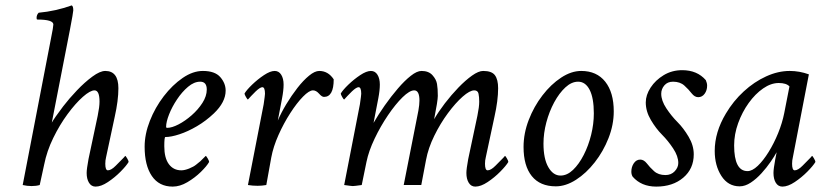

<svg xmlns="http://www.w3.org/2000/svg" viewBox="-20 -689 3057 715"><path d="M372.1 -424.8Q420.9 -424.8 420.9 -360.4Q420.9 -314.9 407.2 -253.9L375 -103.5Q372.1 -91.8 372.1 -79.1Q372.1 -54.7 381.8 -54.7Q394 -54.7 411.1 -72Q428.2 -89.4 440.4 -101.6L446.3 -108.4Q448.2 -108.4 453.6 -99.1Q459 -89.8 459 -85.9Q450.7 -71.8 429 -49.8Q407.2 -27.8 381.8 -11Q356.4 5.9 335.9 5.9Q320.3 5.9 311.5 -8.3Q302.7 -22.5 302.7 -44.9Q302.7 -59.6 309.6 -96.7L343.8 -257.8Q350.6 -291 350.6 -310.5Q350.6 -352.5 332 -352.5Q315.9 -352.5 288.6 -328.4Q261.2 -304.2 231.7 -264.2Q202.1 -224.1 178.2 -175Q154.3 -126 144.5 -76.2L127.9 0Q114.7 3.9 97.7 3.9Q81.1 3.9 64.5 0L169.9 -545.9Q178.7 -589.4 178.7 -597.7Q178.7 -616.2 119.1 -616.2Q116.2 -616.2 116.2 -622.1Q116.2 -633.8 124 -641.6Q187.5 -647.5 247.1 -668.9Q252.9 -666 252.9 -650.4Q252.9 -643.6 240.2 -577.1L172.9 -232.4Q182.1 -249 215.3 -293Q237.3 -321.8 266.4 -352.3Q295.4 -382.8 324 -403.8Q352.5 -424.8 372.1 -424.8Z M735.4 -424.8Q780.3 -424.8 800.3 -401.9Q820.3 -378.9 820.3 -351.6Q820.3 -308.6 776.4 -266.6Q747.1 -238.8 713.4 -219Q679.7 -199.2 648.4 -189Q617.2 -178.7 595.7 -178.7Q591.8 -178.7 591.8 -144.5Q591.8 -100.6 608.9 -77.6Q626 -54.7 655.3 -54.7Q667.5 -54.7 684.6 -61.5Q701.7 -68.4 710.9 -76.2Q720.7 -84.5 721.7 -85Q722.7 -85.4 725.6 -88.1Q728.5 -90.8 743.2 -105.5L746.1 -108.4Q748 -108.4 753.4 -99.1Q758.8 -89.8 758.8 -85.9Q750 -70.3 727.8 -48.6Q705.6 -26.9 677.7 -10.5Q649.9 5.9 623 5.9Q572.3 5.9 545.4 -33.7Q518.6 -73.2 518.6 -142.6Q518.6 -189.5 538.1 -239Q557.6 -288.6 589.8 -330.6Q622.1 -372.6 660.2 -398.7Q698.2 -424.8 735.4 -424.8ZM725.6 -384.8Q702.6 -384.8 680.2 -365.7Q657.7 -346.7 639.2 -318.8Q620.6 -291 609.6 -262.9Q598.6 -234.9 598.6 -216.8Q598.6 -212.9 602.5 -212.9Q620.1 -212.9 645 -225.8Q669.9 -238.8 693.8 -259.8Q717.8 -280.8 733.9 -305.9Q750 -331.1 750 -355.5Q750 -384.8 725.6 -384.8Z M1002.9 -424.8Q1018.6 -424.8 1027.3 -410.6Q1036.1 -396.5 1036.1 -374Q1036.1 -352.5 1030.3 -322.3L1014.6 -240.2Q1026.9 -269 1046.1 -301Q1065.4 -333 1087.4 -361.3Q1109.4 -389.6 1130.9 -407.2Q1152.3 -424.8 1168.9 -424.8Q1202.1 -424.8 1222.7 -393.6Q1222.7 -328.1 1186.5 -328.1Q1178.7 -328.1 1168 -340.3Q1157.2 -352.5 1145.5 -352.5Q1131.3 -352.5 1108.4 -329.1Q1085.4 -305.7 1061 -267.8Q1036.6 -230 1017.1 -186.3Q997.6 -142.6 990.2 -102.5L971.7 0Q955.1 2.9 939.5 2.9Q920.9 2.9 903.3 0L961.9 -300.8Q966.8 -334.5 966.8 -339.8Q966.8 -364.3 957 -364.3Q948.7 -364.3 932.1 -348.6Q924.3 -340.8 915.3 -331.5Q906.2 -322.3 903.3 -318.4Q901.4 -318.4 896 -327.6Q890.6 -336.9 890.6 -340.8Q898.4 -354 918.9 -373.8Q939.5 -393.6 962.9 -409.2Q986.3 -424.8 1002.9 -424.8Z M1549.8 -424.8Q1576.2 -424.8 1590.3 -409.2Q1604.5 -393.6 1607.4 -376.5Q1610.4 -359.4 1610.4 -332Q1610.4 -314 1596.7 -245.1Q1612.8 -272.9 1636.7 -304.2Q1660.6 -335.4 1687 -362.8Q1713.4 -390.1 1737.8 -407.5Q1762.2 -424.8 1779.3 -424.8Q1811.5 -424.8 1823.2 -408.7Q1835 -392.6 1835 -360.4Q1835 -314.9 1821.3 -253.9L1789.1 -103.5Q1786.1 -91.8 1786.1 -79.1Q1786.1 -54.7 1795.9 -54.7Q1808.1 -54.7 1825.2 -72Q1842.3 -89.4 1854.5 -101.6L1860.4 -108.4Q1862.3 -108.4 1867.7 -99.1Q1873 -89.8 1873 -85.9Q1864.7 -71.8 1843 -49.8Q1821.3 -27.8 1795.9 -11Q1770.5 5.9 1750 5.9Q1734.4 5.9 1725.6 -8.3Q1716.8 -22.5 1716.8 -44.9Q1716.8 -59.6 1723.6 -96.7L1757.8 -257.8Q1764.6 -291 1764.6 -310.5Q1764.6 -327.6 1762 -340.1Q1759.3 -352.5 1746.1 -352.5Q1729.5 -352.5 1702.9 -329.1Q1676.3 -305.7 1647.9 -267.3Q1619.6 -229 1597.2 -183.3Q1574.7 -137.7 1566.4 -92.8L1548.8 0H1483.4L1538.1 -277.3Q1542 -299.3 1542 -314.5Q1542 -352.5 1522.5 -352.5Q1505.4 -352.5 1479 -326.7Q1452.6 -300.8 1424.8 -259.8Q1397 -218.8 1375 -172.6Q1353 -126.5 1344.7 -85.9L1327.1 0Q1299.8 3.9 1293.9 3.9Q1289.1 3.9 1261.7 0L1320.3 -300.8Q1325.2 -334.5 1325.2 -339.8Q1325.2 -364.3 1315.4 -364.3Q1307.1 -364.3 1290.5 -348.6Q1282.7 -340.8 1273.7 -331.5Q1264.6 -322.3 1261.7 -318.4Q1259.8 -318.4 1254.4 -327.6Q1249 -336.9 1249 -340.8Q1256.8 -354 1277.3 -373.8Q1297.9 -393.6 1321.3 -409.2Q1344.7 -424.8 1361.3 -424.8Q1377 -424.8 1385.7 -410.6Q1394.5 -396.5 1394.5 -374Q1394.5 -352.5 1388.7 -322.3L1371.1 -231.4Q1389.2 -262.7 1412.8 -296.4Q1436.5 -330.1 1461.7 -359.4Q1486.8 -388.7 1509.8 -406.7Q1532.7 -424.8 1549.8 -424.8Z M2144.5 -424.8Q2202.1 -424.8 2233.9 -384.8Q2265.6 -344.7 2265.6 -274.4Q2265.6 -224.1 2246.1 -174.6Q2226.6 -125 2194.8 -84.5Q2163.1 -43.9 2125 -19.5Q2086.9 4.9 2049.8 4.9Q1991.2 4.9 1960.4 -33.2Q1929.7 -71.3 1929.7 -141.6Q1929.7 -192.4 1949 -242.4Q1968.3 -292.5 2000 -333.7Q2031.7 -375 2069.6 -399.9Q2107.4 -424.8 2144.5 -424.8ZM2132.8 -384.8Q2108.4 -384.8 2085.4 -363.5Q2062.5 -342.3 2043.9 -308.1Q2025.4 -273.9 2014.6 -233.4Q2003.9 -192.9 2003.9 -154.3Q2003.9 -97.7 2022 -66.4Q2040 -35.2 2067.4 -35.2Q2091.8 -35.2 2114 -56.4Q2136.2 -77.6 2153.8 -112.1Q2171.4 -146.5 2181.4 -187Q2191.4 -227.5 2191.4 -266.6Q2191.4 -324.2 2175.8 -354.5Q2160.2 -384.8 2132.8 -384.8Z M2520.5 -427.7Q2576.2 -427.7 2608.4 -390.6Q2613.3 -379.4 2613.3 -370.1Q2613.3 -352.5 2604 -339.8Q2594.7 -327.1 2580.1 -327.1Q2566.9 -327.1 2555.7 -341.3Q2544.9 -355.5 2528.8 -370.1Q2512.7 -384.8 2486.3 -384.8Q2465.8 -384.8 2454.1 -371.1Q2442.4 -357.4 2442.4 -339.8Q2442.4 -314.5 2461.4 -285.6Q2480.5 -256.8 2502.9 -234.4Q2525.4 -211.9 2544.4 -179.7Q2563.5 -147.5 2563.5 -114.3Q2563.5 -60.5 2524.4 -27.3Q2485.4 5.9 2423.8 5.9Q2368.2 5.9 2335.9 -31.2Q2331.1 -39.1 2331.1 -49.8Q2331.1 -67.4 2340.3 -81.1Q2349.6 -94.7 2364.3 -94.7Q2377.4 -94.7 2388.7 -80.6Q2399.4 -66.4 2415.5 -51.8Q2431.6 -37.1 2458 -37.1Q2479.5 -37.1 2492.7 -51.3Q2505.9 -65.4 2505.9 -82Q2505.9 -107.4 2486.8 -136.2Q2467.8 -165 2445.3 -187.5Q2422.9 -210 2403.8 -242.2Q2384.8 -274.4 2384.8 -307.6Q2384.8 -335 2402.8 -362.8Q2420.9 -390.6 2451.7 -409.2Q2482.4 -427.7 2520.5 -427.7Z M2920.9 -424.8Q2957 -424.8 2992.2 -412.1L2932.6 -103.5Q2929.7 -91.8 2929.7 -79.1Q2929.7 -54.7 2939.5 -54.7Q2951.7 -54.7 2968.8 -72Q2985.8 -89.4 2998 -101.6L3003.9 -108.4Q3005.9 -108.4 3011.2 -99.1Q3016.6 -89.8 3016.6 -85.9Q3008.3 -71.8 2986.6 -49.8Q2964.8 -27.8 2939.5 -11Q2914.1 5.9 2893.6 5.9Q2877.9 5.9 2869.1 -8.3Q2860.4 -22.5 2860.4 -44.9Q2860.4 -60.1 2867.2 -96.7L2870.6 -113.8Q2872.1 -120.6 2872.1 -122.1Q2864.3 -107.4 2849.6 -86.2Q2835 -64.9 2815.9 -43.9Q2796.9 -22.9 2775.9 -9Q2754.9 4.9 2734.4 4.9Q2691.4 4.9 2666.5 -33.7Q2641.6 -72.3 2641.6 -127Q2641.6 -196.8 2683.1 -266.1Q2710.9 -313 2749.8 -348.6Q2788.6 -384.3 2833 -404.5Q2877.4 -424.8 2920.9 -424.8ZM2879.9 -379.9Q2851.1 -379.9 2821.8 -359.6Q2792.5 -339.4 2768.1 -305.4Q2743.7 -271.5 2728.8 -230.2Q2713.9 -189 2713.9 -147.5Q2713.9 -51.8 2763.7 -51.8Q2781.2 -51.8 2801.8 -71.3Q2822.3 -90.8 2842.3 -123Q2862.3 -155.3 2877.7 -193.1Q2893.1 -231 2900.4 -267.6L2919.9 -367.2Q2908.2 -379.9 2879.9 -379.9Z"/></svg>

Font: Metal
Style: Regular
Weight: 400
Designer: Danh Hong
Version: Version 8.002; ttfautohint (v1.8.3)